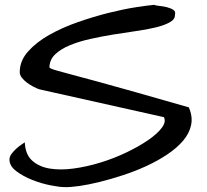

<svg xmlns="http://www.w3.org/2000/svg" viewBox="-20 -762 844 783"><path d="M18.6 -111.3Q18.6 -123 26.9 -134.3Q35.2 -145.5 45.9 -155.3Q56.6 -165 66.9 -171.9Q77.1 -178.7 81.1 -181.6Q83 -132.8 110.8 -107.4Q138.7 -82 182.1 -74.7Q225.6 -67.4 279.8 -74.7Q334 -82 389.6 -99.1Q445.3 -116.2 496.1 -140.6Q546.9 -165 584.5 -190.9Q622.1 -216.8 640.1 -241.2Q658.2 -265.6 648.4 -284.2L141.6 -397.5Q131.8 -400.4 117.7 -407.7Q103.5 -415 90.8 -424.3Q78.1 -433.6 69.3 -444.8Q60.5 -456.1 60.5 -467.8Q60.5 -513.7 94.2 -551.8Q127.9 -589.8 180.7 -619.6Q233.4 -649.4 297.9 -671.9Q362.3 -694.3 422.9 -709.5Q483.4 -724.6 533.7 -732.4Q584 -740.2 608.4 -742.2Q615.2 -739.3 630.9 -737.8Q646.5 -736.3 661.6 -732.4Q676.8 -728.5 687 -721.7Q697.3 -714.8 693.4 -701.2Q694.3 -683.6 672.9 -671.4Q651.4 -659.2 615.7 -650.4Q580.1 -641.6 534.7 -635.3Q489.3 -628.9 441.4 -621.1Q393.6 -613.3 347.7 -603Q301.8 -592.8 265.1 -577.6Q228.5 -562.5 205.6 -541Q182.6 -519.5 181.6 -488.3Q181.6 -485.4 189 -481.9Q196.3 -478.5 217.3 -472.7Q238.3 -466.8 276.9 -456.5Q315.4 -446.3 378.4 -429.2Q441.4 -412.1 532.7 -386.2Q624 -360.4 750 -324.2Q766.6 -286.1 759.3 -252Q752 -217.8 726.6 -188Q701.2 -158.2 661.6 -131.8Q622.1 -105.5 576.2 -84.5Q530.3 -63.5 481 -47.4Q431.6 -31.2 386.2 -20Q340.8 -8.8 303.2 -3.4Q265.6 2 242.2 1Q222.7 1 185.5 -6.3Q148.4 -13.7 111.3 -28.3Q74.2 -43 46.4 -64Q18.6 -85 18.6 -111.3Z"/></svg>

Font: Architects Daughter-petzku
Style: Regular
Weight: 400
Designer: Kimberly Geswein
Foundry: Kimberly Geswein
Version: Version 1.000 2010 initial release